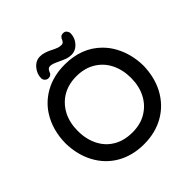

<svg xmlns="http://www.w3.org/2000/svg" viewBox="-222 -1035 1236 1236"><g transform="rotate(-45 396.5 -416.5)"><path d="M227.5 -748Q227.5 -786.1 253.9 -818.4Q282.2 -852.5 321.3 -852.5Q341.8 -852.5 359.4 -846.7Q378.9 -840.8 394.5 -833Q410.2 -825.2 416 -822.3Q421.9 -819.3 426.8 -817.4Q444.3 -809.6 454.1 -808.1Q463.9 -806.6 469.2 -806.6Q474.6 -806.6 477.5 -806.6Q484.4 -808.6 488.8 -813Q493.2 -817.4 497.1 -825.2Q506.8 -853.5 532.2 -853.5Q552.7 -853.5 561.5 -835.9Q566.4 -828.1 566.4 -820.3Q566.4 -774.4 533.2 -741.2Q507.8 -715.8 472.7 -715.8Q452.1 -715.8 434.6 -721.7Q413.1 -729.5 394.5 -738.3Q361.3 -753.9 348.6 -758.3Q335.9 -762.7 322.3 -762.7Q304.7 -762.7 294.9 -739.3Q287.1 -713.9 261.7 -713.9Q248 -713.9 237.8 -724.1Q227.5 -734.4 227.5 -748ZM396.5 -703.1Q550.8 -703.1 646.5 -607.4Q681.6 -572.3 704.1 -529.3Q749 -445.3 751 -340.8Q749 -236.3 706.1 -155.3Q661.1 -71.3 581.1 -24.9Q501 21.5 396 21.5Q291 21.5 210 -25.4Q131.8 -71.3 87.9 -153.3Q43.9 -235.4 42 -340.8Q43.9 -464.8 103.5 -555.7Q144.5 -618.2 211.9 -657.2Q292 -703.1 396.5 -703.1ZM396.5 -596.7Q307.6 -596.7 245.1 -547.9Q207 -517.6 183.6 -472.7Q154.3 -415 154.3 -340.8Q154.3 -245.1 202.1 -176.8Q228.5 -139.6 267.6 -117.2Q322.3 -85 397.5 -85Q471.7 -85 525.4 -118.2Q580.1 -151.4 609.4 -209Q638.7 -266.6 638.7 -340.3Q638.7 -414.1 609.4 -472.7Q580.1 -531.2 524.9 -564Q469.7 -596.7 396.5 -596.7Z"/></g></svg>

Font: FakePearl
Style: SemiBold
Weight: 400
Version: Version 1.2